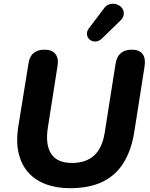

<svg xmlns="http://www.w3.org/2000/svg" viewBox="-20 -974 783 1005"><path d="M345 11Q277 11 222 -9Q167 -29 130 -69Q93 -109 78 -170Q63 -231 76 -313L129 -641Q134 -678 155.5 -696Q177 -714 213 -714Q252 -714 270 -691.5Q288 -669 281 -628L230 -303Q217 -215 248.5 -168Q280 -121 357 -121Q429 -121 472 -159.5Q515 -198 528 -279L585 -641Q591 -678 612.5 -696Q634 -714 670 -714Q708 -714 725.5 -692Q743 -670 737 -628L683 -284Q668 -189 627.5 -123Q587 -57 518 -23Q449 11 345 11ZM513 -772Q497 -757 480 -756.5Q463 -756 450.5 -766Q438 -776 435.5 -792Q433 -808 444 -824L522 -927Q536 -948 555 -952.5Q574 -957 591.5 -951Q609 -945 619 -931.5Q629 -918 628 -900.5Q627 -883 610 -866Z"/></svg>

Font: Nunito ExtraLight ExtraBold
Style: Italic
Weight: 800
Italic angle: -9°
Version: Version 3.602